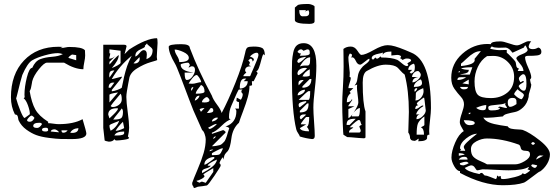

<svg xmlns="http://www.w3.org/2000/svg" viewBox="-20 -696 2784 965"><path d="M55 -121Q35 -160 35 -207Q35 -323 100.5 -392Q166 -461 274 -461Q276 -461 285.5 -460.5Q295 -460 296 -460L283 -454Q292 -454 306 -457Q320 -460 328 -460Q394 -460 407 -443Q407 -441 407.5 -429.5Q408 -418 408 -417Q408 -404 403.5 -383Q399 -362 399 -348Q356 -348 302 -381H216Q202 -381 175.5 -348Q149 -315 142 -288Q141 -285 139.5 -273.5Q138 -262 135.5 -253Q133 -244 129 -238Q139 -179 157.5 -146Q176 -113 222 -84V-77Q231 -77 248 -74.5Q265 -72 274 -72Q350 -72 395 -97Q414 -34 414 -25Q414 3 341 3Q306 3 285 2.5Q264 2 225.5 -3Q187 -8 162.5 -17Q138 -26 112.5 -44.5Q87 -63 74 -90Q72 -94 71 -102.5Q70 -111 67 -115.5Q64 -120 55 -121ZM289 -41Q289 -29 298 -29Q312 -29 320 -41ZM374 -52Q344 -50 333 -29L342 -28Q374 -28 374 -52ZM191 -44Q191 -35 209 -35Q220 -35 222 -41Q222 -49 219.5 -51.5Q217 -54 210 -54Q191 -54 191 -44ZM255 -46Q237 -46 235 -35L276 -31Q275 -36 267 -41Q259 -46 255 -46ZM147 -63Q147 -53 167 -53Q179 -53 191 -72Q189 -79 178 -79Q147 -79 147 -63ZM116 -93Q116 -84 130 -84Q144 -84 153 -103Q153 -105 148.5 -109Q144 -113 142 -114L139 -115Q135 -115 129 -109.5Q123 -104 119.5 -99Q116 -94 116 -93ZM61 -202Q68 -175 82.5 -139Q97 -103 104 -103L129 -121L130 -124Q130 -140 120.5 -166.5Q111 -193 99 -202L104 -207Q103 -211 103 -220Q103 -259 115 -307Q127 -355 142 -355Q157 -389 182 -398.5Q207 -408 241 -410.5Q275 -413 296 -424Q281 -429 271 -429Q245 -429 205.5 -418Q166 -407 142 -393Q118 -379 92 -319Q89 -311 81.5 -281.5Q74 -252 68 -227Q62 -202 61 -202ZM363 -419 342 -422Q324 -411 324 -405L363 -393Z M499 -53V-471H604Q616 -471 616 -463Q616 -460 611 -443Q606 -426 606 -424L629 -447Q717 -504 769 -504Q772 -500 772 -480Q772 -470 770 -446.5Q768 -423 768 -410Q768 -404 770 -394Q770 -393 737 -383.5Q704 -374 668.5 -352Q633 -330 629 -299Q628 -294 624.5 -275.5Q621 -257 618 -238.5Q615 -220 615 -209Q615 -184 622 -132.5Q629 -81 629 -54Q629 -36 623 -10L629 -3Q628 3 603 6.5Q578 10 567 10Q557 10 555 3Q548 16 527 16Q524 16 515 13.5Q506 11 506 10ZM604 -35Q563 -35 555 -15H568Q604 -15 604 -27ZM530 -64Q530 -54 536 -39Q550 -46 562 -60Q574 -74 579 -89Q574 -86 560 -81Q546 -76 538 -72Q530 -68 530 -64ZM598 -84Q575 -62 561 -39H568Q573 -39 588.5 -45Q604 -51 604 -53ZM592 -151Q586 -142 571 -124Q556 -106 549 -95Q578 -95 588 -101.5Q598 -108 598 -133Q598 -145 592 -151ZM524 -120Q524 -119 530 -101Q533 -104 540.5 -111Q548 -118 552.5 -122.5Q557 -127 562.5 -133Q568 -139 570.5 -143.5Q573 -148 573 -151Q569 -152 568 -152Q524 -152 524 -120ZM536 -163Q540 -158 546 -158Q563 -158 577.5 -169Q592 -180 592 -196Q592 -218 586 -225Q585 -223 565.5 -200.5Q546 -178 536 -163ZM570 -231Q530 -225 530 -219V-181L573 -231ZM542 -244V-237Q554 -238 571 -244.5Q588 -251 592 -255Q594 -263 598 -283Q602 -303 604 -311.5Q606 -320 610.5 -336.5Q615 -353 619 -364Q623 -375 629 -389Q635 -403 642 -416Q578 -363 542 -299H546Q582 -308 592 -311V-306ZM549 -281Q526 -281 526 -255H536L555 -281ZM555 -342Q539 -342 534 -336Q529 -330 529 -317Q529 -316 529.5 -311.5Q530 -307 530 -306ZM577 -419Q577 -394 542 -354Q556 -359 571 -367.5Q586 -376 586 -380V-441L530 -448V-428H534Q534 -421 531.5 -414Q529 -407 529 -401Q546 -401 561 -416L530 -385V-372L538 -380Q545 -389 552.5 -397Q560 -405 567.5 -412Q575 -419 577 -419ZM681 -409 651 -378Q656 -377 657 -377Q668 -377 675 -383.5Q682 -390 682 -400V-404Q681 -408 681 -409ZM702 -444Q718 -444 718 -422Q718 -418 717 -410Q716 -402 716 -399Q747 -409 747 -444Q747 -452 733 -462.5Q719 -473 719 -477Q719 -478 721 -480Q708 -467 708 -466Q708 -465 708 -463L709 -461Q703 -455 689.5 -449.5Q676 -444 668 -436Q660 -428 660 -412Q669 -414 681 -429Q693 -444 702 -444Z M946 229V223Q952 205 972.5 157Q993 109 1003.5 73Q1014 37 1014 4Q1014 -7 1008.5 -22.5Q1003 -38 996 -42L952 -141L931 -195Q911 -249 888.5 -307.5Q866 -366 860 -375Q828 -429 828 -461Q828 -474 891 -474Q934 -474 934 -455Q978 -339 1045 -215Q1050 -198 1070.5 -170.5Q1091 -143 1094 -128Q1127 -190 1163 -279.5Q1199 -369 1212 -430Q1216 -452 1223.5 -457Q1231 -462 1255 -462Q1285 -462 1298 -454.5Q1311 -447 1311 -418L1304 -424Q1299 -418 1293.5 -395.5Q1288 -373 1281.5 -355.5Q1275 -338 1267 -338Q1269 -338 1272 -333.5Q1275 -329 1275 -328Q1273 -325 1268.5 -315Q1264 -305 1259 -296L1255 -288H1246Q1246 -283 1246.5 -277Q1247 -271 1247 -270Q1247 -265 1234 -265Q1234 -239 1225.5 -208Q1217 -177 1201.5 -136.5Q1186 -96 1181 -79Q1149 -50 1143 -1Q1137 48 1125 63Q1114 74 1110.5 80Q1107 86 1106 92.5Q1105 99 1101 106V94Q1095 98 1089 109.5Q1083 121 1083 125Q1089 127 1089 137Q1089 141 1058 187Q1027 233 1020 236Q1018 237 999 239.5Q980 242 978 242Q974 242 967 245.5Q960 249 954 249Q954 244 950 239Q946 234 946 229ZM968 212Q968 216 976 219.5Q984 223 990 223H983Q989 217 996 217L1014 223L1052 168V149Q1003 178 1002 180L1008 189Q1008 195 992.5 203.5Q977 212 968 212ZM1039 137Q1036 145 1015.5 150.5Q995 156 995 167Q995 172 996 174Q1054 144 1065 121Q1070 114 1070 106Q1024 126 1024 137ZM1057 93Q1039 93 1023 103Q1007 113 1007 132Q1017 132 1057 100ZM1094 50Q1093 49 1069 61Q1045 73 1045 75V84Q1076 84 1083 80Q1090 76 1101 50ZM1045 56Q1035 56 1033 63L1034 64H1035Q1036 64 1052 57L1049 56Q1046 56 1045 56ZM1114 -32 1113 -29 1045 39Q1057 39 1067 37Q1077 35 1084 33.5Q1091 32 1097.5 25.5Q1104 19 1107 16Q1110 13 1114.5 2.5Q1119 -8 1120 -12Q1121 -16 1125.5 -31Q1130 -46 1132 -51Q1132 -54 1125 -57Q1118 -60 1113 -60Q1168 -78 1168 -137Q1168 -145 1161 -150H1181V-183Q1168 -185 1168 -191Q1168 -192 1169 -197Q1170 -202 1170 -205Q1172 -205 1180 -200Q1188 -195 1191 -195Q1200 -210 1200 -222Q1200 -226 1193 -233Q1193 -244 1200 -246H1181Q1177 -246 1143 -165Q1131 -138 1131 -108Q1131 -96 1139 -96H1141L1143 -97Q1121 -91 1093.5 -63.5Q1066 -36 1045 -29V-23L1101 -42Q1104 -42 1109 -38Q1114 -34 1114 -32ZM1064 -10 1063 -11Q1060 -11 1055.5 -6.5Q1051 -2 1051 0Q1051 1 1052 1Q1055 1 1059.5 -3Q1064 -7 1064 -10ZM1026 -54Q1026 -53 1029 -50.5Q1032 -48 1033 -48Q1040 -48 1052.5 -57Q1065 -66 1070 -73H1067Q1058 -73 1026 -54ZM1070 -105Q1061 -105 1053 -99Q1045 -93 1045 -85Q1068 -89 1076 -104ZM1042 -153H1039L1020 -128Q1052 -128 1052 -140Q1052 -153 1042 -153ZM983 -147 990 -134 1008 -153Q992 -153 983 -147ZM1020 -208Q1013 -208 1004 -199Q995 -190 995 -182H997Q999 -182 1002 -181.5Q1005 -181 1008 -181Q1033 -181 1033 -193Q1033 -196 1028 -202Q1023 -208 1020 -208ZM981 -215Q971 -215 965 -206Q959 -197 959 -190Q978 -197 983 -215ZM990 -269Q988 -265 976 -250Q964 -235 964 -225Q1008 -225 1008 -236Q1008 -262 990 -269ZM949 -258Q940 -258 940 -239Q948 -246 952 -257Q951 -257 949 -258ZM1209 -301Q1185 -301 1185 -251Q1203 -251 1214 -261Q1225 -271 1225 -288H1205L1218 -301ZM968 -319Q960 -319 947 -303.5Q934 -288 928 -276Q930 -276 937.5 -275.5Q945 -275 946 -275Q955 -275 969 -279Q983 -283 991 -283Q991 -291 982 -305Q973 -319 968 -319ZM908 -331Q908 -294 919 -294Q935 -294 947.5 -311.5Q960 -329 960 -345Q960 -363 944 -363Q940 -363 928 -356Q928 -359 931 -363Q934 -367 934 -369Q934 -372 931 -376.5Q928 -381 925 -381Q918 -381 903 -378Q888 -375 888 -371Q888 -340 948 -332Q951 -331 952 -331ZM1218 -331Q1203 -320 1203 -313H1236Q1237 -313 1239.5 -318Q1242 -323 1242 -325Q1244 -329 1253.5 -351Q1263 -373 1271 -393Q1279 -413 1279 -419Q1279 -431 1270 -431Q1255 -431 1236 -412Q1256 -405 1256 -397Q1256 -391 1248 -387Q1249 -388 1249 -390Q1249 -394 1246 -397.5Q1243 -401 1240 -401Q1238 -401 1235 -398.5Q1232 -396 1230 -394L1228 -392Q1228 -391 1232 -387.5Q1236 -384 1236 -381Q1236 -379 1233.5 -374Q1231 -369 1230 -369L1242 -363Q1212 -363 1212 -342Q1212 -337 1218 -331ZM858 -447Q858 -434 869.5 -416Q881 -398 881 -384Q929 -384 929 -405Q929 -422 902 -434.5Q875 -447 858 -447Z M1487 -10Q1485 -17 1478 -27Q1471 -37 1469 -46Q1447 -136 1447 -318Q1447 -323 1447 -334Q1447 -371 1448 -389.5Q1449 -408 1454 -432.5Q1459 -457 1472 -468Q1485 -479 1506 -479Q1570 -479 1570 -366Q1570 -315 1562.5 -251.5Q1555 -188 1555 -155Q1555 -131 1558.5 -83.5Q1562 -36 1562 -13Q1562 3 1549 3Q1519 0 1487 -10ZM1487 -52Q1493 -36 1533 -36Q1533 -41 1530.5 -46.5Q1528 -52 1525 -55Q1522 -58 1522 -59H1523Q1534 -65 1534 -108H1519Q1517 -108 1504.5 -92Q1492 -76 1492 -72V-71H1519ZM1487 -108Q1487 -99 1493 -96L1519 -120Q1518 -120 1514 -120.5Q1510 -121 1509 -121Q1490 -121 1487 -108ZM1487 -139V-131Q1512 -131 1521.5 -141Q1531 -151 1531 -176H1524ZM1487 -157 1519 -182V-188Q1481 -183 1481 -170Q1481 -157 1487 -157ZM1539 -238H1530Q1520 -233 1481 -194H1530Q1539 -194 1539 -238ZM1513 -245Q1500 -245 1488 -237Q1476 -229 1476 -217Q1487 -217 1500 -225.5Q1513 -234 1513 -245ZM1500 -262V-255Q1545 -255 1545 -299H1537ZM1500 -294Q1480 -294 1480 -277Q1481 -269 1481 -267L1506 -293L1504 -294Q1501 -294 1500 -294ZM1537 -348Q1510 -334 1500 -312H1504Q1508 -311 1509 -311Q1537 -311 1537 -318ZM1475 -325Q1475 -323 1477.5 -320.5Q1480 -318 1481 -318Q1503 -330 1524 -354H1520Q1516 -355 1515 -355Q1499 -355 1487 -347.5Q1475 -340 1475 -325ZM1539 -408Q1513 -408 1487 -362Q1498 -366 1509 -366.5Q1520 -367 1524.5 -366.5Q1529 -366 1533 -369.5Q1537 -373 1538 -381.5Q1539 -390 1539 -408ZM1475 -388 1474 -387Q1474 -385 1476.5 -382.5Q1479 -380 1481 -380Q1489 -380 1519 -410H1515Q1513 -410 1508 -409Q1503 -408 1495 -406Q1487 -404 1481 -399.5Q1475 -395 1475 -388ZM1493 -428 1487 -416H1497Q1537 -416 1537 -428Q1537 -440 1534.5 -444Q1532 -448 1525 -448Q1522 -448 1515 -444.5Q1508 -441 1506 -441Q1504 -441 1501 -444.5Q1498 -448 1493 -448Q1482 -448 1475 -435Q1483 -427 1490 -427L1491 -428Q1492 -428 1493 -428ZM1462 -658 1475 -669Q1480 -676 1530 -676Q1538 -676 1549.5 -671.5Q1561 -667 1561 -663V-589Q1561 -576 1535 -576Q1462 -576 1462 -595ZM1484 -645Q1484 -614 1501 -614Q1514 -614 1519.5 -614.5Q1525 -615 1529.5 -619Q1534 -623 1534 -632Q1534 -637 1530 -645Q1514 -638 1512 -638L1519 -645Z M2046 7 2041 -1Q2041 -18 2032 -30Q2035 -132 2035 -133Q2035 -240 2014 -321Q2003 -329 1992.5 -341Q1982 -353 1976 -358Q1970 -363 1956 -367Q1942 -371 1919 -371Q1878 -371 1823 -339Q1803 -327 1803 -281Q1803 -174 1817 -136V-7Q1817 -1 1808 -1Q1804 -1 1783.5 -2.5Q1763 -4 1744 -6L1725 -7L1706 -19Q1705 -20 1702.5 -79Q1700 -138 1700 -173Q1700 -203 1703.5 -257Q1707 -311 1707 -361Q1707 -383 1706.5 -415Q1706 -447 1706 -450Q1721 -462 1743 -462Q1763 -462 1776.5 -441Q1790 -420 1796 -420Q1815 -420 1858 -444.5Q1901 -469 1928 -469Q1945 -469 1965.5 -463Q1986 -457 2015.5 -445Q2045 -433 2046 -432Q2146 -393 2146 -152Q2146 -132 2141.5 -94Q2137 -56 2137 -38Q2137 -25 2138 -19Q2129 -19 2127.5 -14Q2126 -9 2126.5 -2.5Q2127 4 2116.5 9Q2106 14 2082 14Q2084 8 2084 3Q2084 1 2083 1Q2082 1 2079.5 3.5Q2077 6 2072.5 8.5Q2068 11 2065 12Q2053 12 2046 7ZM2113 -111Q2086 -91 2080 -74Q2074 -57 2074 -19H2111Q2111 -51 2095 -56Q2113 -64 2113 -68ZM1756 -56Q1754 -52 1744 -46.5Q1734 -41 1734 -30H1787Q1793 -33 1793 -39Q1793 -43 1789.5 -50.5Q1786 -58 1786 -60Q1786 -62 1790.5 -65Q1795 -68 1799 -68Q1795 -70 1792.5 -81.5Q1790 -93 1784 -93Q1774 -93 1737 -56ZM1762 -99Q1742 -99 1732 -93Q1722 -87 1722 -68H1737L1768 -99ZM2089 -121Q2073 -117 2073 -97Q2089 -97 2104.5 -112Q2120 -127 2120 -142Q2120 -146 2119 -148Q2113 -206 2111 -206Q2110 -206 2101.5 -200Q2093 -194 2084 -186.5Q2075 -179 2075 -175Q2075 -173 2078 -170Q2081 -167 2083 -167Q2067 -167 2067 -148Q2077 -148 2088 -157Q2099 -166 2107 -166V-162Q2078 -146 2071 -121ZM1731 -148V-103Q1740 -103 1760.5 -135Q1781 -167 1781 -181Q1781 -194 1777.5 -219.5Q1774 -245 1774 -258Q1774 -266 1775 -271L1762 -266Q1770 -276 1772.5 -283Q1775 -290 1776.5 -301Q1778 -312 1780 -321Q1784 -337 1794 -350.5Q1804 -364 1813.5 -370.5Q1823 -377 1830 -384Q1837 -391 1837 -396Q1837 -399 1836 -401Q1829 -399 1812.5 -385Q1796 -371 1790 -371Q1777 -371 1768.5 -389.5Q1760 -408 1750 -408Q1746 -408 1743 -407Q1749 -410 1749 -420Q1749 -422 1747 -423.5Q1745 -425 1742 -426L1739 -427Q1737 -427 1734 -419Q1731 -411 1731 -407Q1731 -393 1734.5 -364.5Q1738 -336 1738 -330Q1738 -325 1737.5 -317.5Q1737 -310 1737 -309Q1743 -309 1743 -303Q1743 -296 1737 -278.5Q1731 -261 1731 -253H1756L1737 -235L1743 -228Q1723 -213 1723 -182Q1742 -182 1749 -198Q1749 -194 1751 -194Q1751 -193 1740.5 -179Q1730 -165 1730 -162H1762ZM1789 -153Q1779 -153 1763.5 -137Q1748 -121 1748 -111H1780Q1789 -111 1789 -153ZM2070 -226Q2070 -198 2068 -191Q2085 -191 2097 -206Q2109 -221 2109 -239L2108 -246Q2107 -252 2107 -253Q2070 -238 2070 -226ZM2076 -253Q2063 -253 2063 -241L2064 -235Q2068 -236 2072.5 -242Q2077 -248 2077 -250ZM2095 -297Q2082 -293 2071 -282Q2060 -271 2060 -259Q2101 -259 2101 -278Q2101 -289 2095 -297ZM2083 -309Q2053 -305 2053 -282Q2066 -282 2080.5 -295Q2095 -308 2095 -321Q2095 -325 2090 -332Q2085 -339 2080 -339Q2069 -339 2060 -329.5Q2051 -320 2051 -309ZM2039 -333 2046 -326Q2059 -332 2062 -338.5Q2065 -345 2065 -358Q2065 -375 2058 -376Q2032 -366 2032 -345H2052ZM1897 -407Q1949 -407 1977 -395Q1982 -393 1999 -378.5Q2016 -364 2024 -364Q2032 -364 2032 -371L2027 -376Q2029 -380 2037.5 -384Q2046 -388 2046 -392Q2046 -402 2024 -402Q2017 -402 2011 -398.5Q2005 -395 2002 -395Q1997 -402 1993 -402L1991 -401L1996 -413Q1989 -420 1976 -420Q1970 -420 1960 -418.5Q1950 -417 1947 -417V-437Q1909 -437 1904 -420V-432Q1899 -429 1884.5 -426.5Q1870 -424 1859 -418.5Q1848 -413 1848 -402L1851 -400Q1854 -397 1854 -395L1867 -407L1873 -401H1876Q1878 -401 1884.5 -405.5Q1891 -410 1891 -413Z M2292 173V164Q2277 164 2263 139.5Q2249 115 2249 96Q2249 64 2267.5 21Q2286 -22 2311 -37Q2310 -40 2300.5 -55.5Q2291 -71 2291 -82Q2291 -98 2301.5 -127.5Q2312 -157 2312 -172Q2312 -193 2296 -210Q2280 -227 2264 -249.5Q2248 -272 2248 -305Q2248 -376 2303.5 -425.5Q2359 -475 2431 -475Q2434 -475 2439 -474.5Q2444 -474 2447 -474Q2448 -488 2495 -488Q2510 -488 2538 -478Q2566 -468 2578 -468Q2589 -468 2608.5 -478.5Q2628 -489 2637 -489Q2639 -489 2644 -488.5Q2649 -488 2650 -488Q2640 -478 2637 -463Q2637 -449 2658 -449Q2670 -449 2677 -453Q2684 -457 2687 -457Q2701 -452 2701 -435Q2701 -420 2680.5 -417.5Q2660 -415 2639.5 -415.5Q2619 -416 2619 -408Q2619 -391 2634.5 -357Q2650 -323 2650 -308Q2650 -303 2647 -300Q2644 -297 2644 -296Q2644 -293 2645.5 -287Q2647 -281 2648 -276L2650 -272Q2650 -259 2643.5 -241.5Q2637 -224 2637 -209Q2630 -176 2609.5 -156.5Q2589 -137 2568 -133Q2547 -129 2529 -124Q2511 -119 2508 -111Q2450 -104 2427 -104Q2424 -104 2418 -104.5Q2412 -105 2409 -105Q2418 -89 2439 -80.5Q2460 -72 2495.5 -66.5Q2531 -61 2532 -61Q2536 -52 2550.5 -49Q2565 -46 2582.5 -45.5Q2600 -45 2607 -43Q2641 -31 2692.5 9.5Q2744 50 2744 80Q2744 104 2729.5 128Q2715 152 2693 167V166Q2690 166 2655 193Q2620 220 2613 222Q2576 235 2507 235Q2408 235 2292 173ZM2403 173Q2404 173 2409 179Q2414 185 2416 186Q2427 186 2445.5 194Q2464 202 2471 204Q2478 203 2478 186Q2487 192 2487 192L2490 190Q2492 189 2497 189Q2497 199 2498.5 201.5Q2500 204 2509 204Q2528 204 2567.5 194Q2607 184 2607 173Q2607 175 2611 177Q2615 179 2618 179Q2620 179 2632 171Q2644 163 2644 160L2631 155Q2638 148 2638 145L2637 143Q2610 160 2537 160Q2515 160 2471 157.5Q2427 155 2405 155Q2402 155 2392.5 157.5Q2383 160 2378 160Q2374 159 2367 147Q2360 135 2347 135Q2342 135 2316 148Q2327 166 2390 179Q2393 173 2403 173ZM2650 135Q2650 139 2657 143.5Q2664 148 2669 148Q2677 145 2680 135Q2660 130 2656 130Q2655 130 2652.5 132Q2650 134 2650 135ZM2291 127Q2291 135 2311 135Q2330 129 2336 124Q2329 117 2323 117Q2310 117 2292 124ZM2347 53Q2347 78 2358 90.5Q2369 103 2394 113.5Q2419 124 2428 130H2569Q2590 130 2617 114Q2644 98 2644 80Q2644 62 2623 62Q2600 62 2597.5 48.5Q2595 35 2588 31Q2502 0 2427 0Q2401 0 2374 14.5Q2347 29 2347 53ZM2314 92Q2294 92 2286 106H2330Q2330 92 2314 92ZM2697 85Q2682 85 2674 106L2712 86Q2710 86 2704 86ZM2286 74V87L2291 86Q2296 85 2304 83.5Q2312 82 2316 81Q2308 74 2286 74ZM2297 56 2292 62H2318Q2318 58 2314.5 53Q2311 48 2311 42Q2311 28 2378 -24Q2353 -24 2322.5 0Q2292 24 2292 50ZM2650 24Q2650 27 2653.5 29.5Q2657 32 2658 32Q2665 32 2669 24Q2663 18 2658 18Q2658 18 2656 19Q2650 23 2650 24ZM2311 -92Q2318 -67 2341 -67Q2366 -67 2366 -78Q2366 -92 2311 -92ZM2336 -129V-122Q2342 -122 2347 -129ZM2373 -154Q2387 -142 2406 -142Q2418 -142 2421 -147.5Q2424 -153 2424 -168Q2406 -168 2373 -154ZM2434 -157Q2434 -147 2437.5 -144Q2441 -141 2450 -141Q2493 -141 2493 -154H2483L2489 -160Q2496 -160 2507.5 -156.5Q2519 -153 2528 -153Q2528 -158 2523.5 -163Q2519 -168 2519 -172Q2519 -173 2521 -179Q2514 -173 2491.5 -171Q2469 -169 2451.5 -166.5Q2434 -164 2434 -157ZM2532 -182Q2532 -159 2544 -159Q2556 -159 2576 -173Q2576 -186 2575.5 -190.5Q2575 -195 2571 -199.5Q2567 -204 2557 -204Q2532 -204 2532 -182ZM2564 -222Q2581 -203 2600 -197Q2602 -197 2605.5 -201.5Q2609 -206 2611 -211L2613 -216Q2615 -223 2600 -232.5Q2585 -242 2582 -248Q2564 -230 2564 -222ZM2365 -287Q2365 -237 2381 -220Q2397 -203 2447 -203Q2496 -203 2530 -230.5Q2564 -258 2564 -310Q2564 -353 2533 -384Q2502 -415 2459 -415Q2456 -415 2443 -414.5Q2430 -414 2428 -414Q2398 -395 2381.5 -359.5Q2365 -324 2365 -287ZM2587 -262Q2592 -253 2594.5 -250Q2597 -247 2602 -243.5Q2607 -240 2613 -240Q2626 -240 2626 -276Q2626 -323 2610 -323Q2604 -323 2596 -315Q2588 -307 2588 -302Q2588 -294 2595 -283Q2599 -283 2602.5 -286Q2606 -289 2611 -289Q2611 -288 2612 -286L2613 -284L2600 -276Q2587 -268 2587 -262ZM2292 -259Q2297 -247 2311 -247Q2332 -247 2332 -259ZM2304 -277 2336 -272V-296Q2305 -277 2304 -277ZM2304 -308Q2303 -308 2300 -308Q2292 -308 2288.5 -307.5Q2285 -307 2282 -304Q2279 -301 2279 -294Q2305 -294 2323 -308ZM2336 -345Q2336 -335 2328.5 -331Q2321 -327 2308.5 -325Q2296 -323 2292 -321H2341L2354 -358Q2312 -358 2297 -352Q2314 -345 2336 -345ZM2292 -339 2280 -333H2292ZM2588 -352 2582 -339H2611Q2611 -356 2593 -376.5Q2575 -397 2575 -404Q2578 -414 2605 -424Q2632 -434 2632 -446L2630 -451Q2628 -456 2625 -461.5Q2622 -467 2619 -468L2613 -457Q2612 -456 2556 -431Q2554 -433 2550 -438Q2546 -443 2543 -446Q2540 -449 2534 -452.5Q2528 -456 2521 -457Q2519 -457 2507 -456.5Q2495 -456 2486 -456Q2477 -456 2466.5 -457.5Q2456 -459 2452 -463Q2444 -455 2444 -452Q2444 -450 2462 -447Q2480 -444 2489 -444Q2492 -444 2508 -444.5Q2524 -445 2527 -445V-431Q2533 -427 2549 -410.5Q2565 -394 2569 -388Q2573 -383 2574.5 -368Q2576 -353 2588 -352ZM2297 -376V-364Q2366 -371 2366 -394Q2366 -398 2365 -400L2397 -439Q2378 -439 2361.5 -429.5Q2345 -420 2325.5 -401.5Q2306 -383 2297 -376Z"/></svg>

Font: CabinSketch
Style: Regular
Weight: 400
Designer: Pablo Impallari
Foundry: Pablo Impallari. www.impallari.com Igino Marini. www.ikern.com
Version: Version 1.002